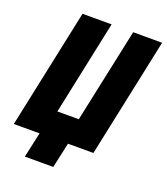

<svg xmlns="http://www.w3.org/2000/svg" viewBox="-155 -821 936 1079"><g transform="rotate(20 313.5 -281.5)"><path d="M121 151H291L324 0H476L627 -714H454L334 -150H206L325 -714H151L0 0H154Z"/></g></svg>

Font: Noto Sans Condensed Black
Style: Italic
Weight: 900
Width: 3
Italic angle: -12°
Designer: Monotype Design Team
Foundry: Monotype Imaging Inc.
Version: Version 2.013